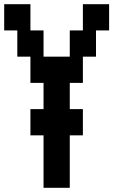

<svg xmlns="http://www.w3.org/2000/svg" viewBox="-20 -1020 540 915"><path d="M125 -500H187.5V-625H125V-750H62.5V-875H0V-1000H125V-875H187.5V-750H312.5V-875H375V-1000H500V-875H437.5V-750H375V-625H312.5V-500H375V-375H312.5V-125H187.5V-375H125Z"/></svg>

Font: Amiga Topaz Unicode Rus
Style: Regular
Weight: 400
Designer: dMG of Trueschool and Divine Stylers
Foundry: dMG of Trueschool and Divine Stylers
Version: Version 1.1